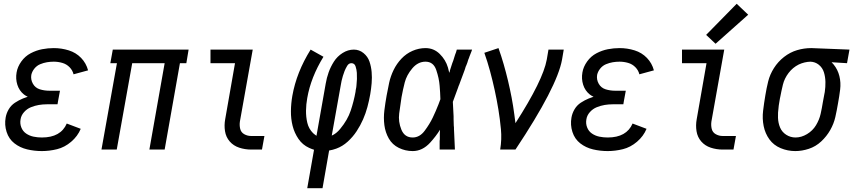

<svg xmlns="http://www.w3.org/2000/svg" viewBox="-20 -793 4540 1018"><path d="M202 8Q162 8 124 -1Q86 -10 56.5 -33Q27 -56 15 -93.5Q3 -131 10 -170Q14 -193 26.5 -214Q39 -235 59.5 -248.5Q80 -262 102 -271Q114 -276 127 -280Q116 -285 107 -292Q82 -312 72 -343.5Q62 -375 68 -409Q73 -439 93 -467Q113 -495 142.5 -510.5Q172 -526 203 -532Q234 -538 265 -538Q306 -538 344.5 -526Q383 -514 410 -486Q437 -458 447 -420L370 -399Q365 -420 349 -436.5Q333 -453 310.5 -459.5Q288 -466 265 -466Q247 -466 229 -463Q211 -460 193 -452.5Q175 -445 162.5 -429.5Q150 -414 146 -396Q142 -371 154.5 -349Q167 -327 191 -319.5Q215 -312 241 -312H298L288 -258L285 -240H228Q207 -240 186 -236.5Q165 -233 144 -224.5Q123 -216 107.5 -198.5Q92 -181 89 -160Q85 -138 93 -117.5Q101 -97 118.5 -85Q136 -73 157.5 -68.5Q179 -64 202 -64Q302 -64 334 -138L408 -110Q392 -71 357.5 -41.5Q323 -12 282.5 -2Q242 8 202 8Z M518 0 600 -458H565L578 -530H980L968 -458H934L853 0H772L853 -458H681L599 0Z M1311 0Q1279 0 1248.5 -10Q1218 -20 1198 -43Q1178 -66 1173 -97.5Q1168 -129 1174 -161L1226 -458H1096V-530H1320L1252 -149Q1249 -129 1253.5 -110Q1258 -91 1275 -81.5Q1292 -72 1311 -72H1382L1369 0Z M1609 205 1645 1Q1632 -3 1619 -9Q1584 -25 1562.5 -56.5Q1541 -88 1531.5 -125.5Q1522 -163 1522.5 -204Q1523 -245 1530 -285Q1552 -410 1627 -530L1695 -492Q1628 -383 1609 -273Q1603 -240 1602.5 -206.5Q1602 -173 1609.5 -141.5Q1617 -110 1640 -87Q1649 -79 1658 -73L1707 -350Q1712 -380 1722.5 -409.5Q1733 -439 1750.5 -466.5Q1768 -494 1796.5 -512Q1825 -530 1856 -530Q1885 -530 1907.5 -511.5Q1930 -493 1939 -466.5Q1948 -440 1950.5 -411Q1953 -382 1950.5 -352Q1948 -322 1943 -293Q1937 -259 1928 -225.5Q1919 -192 1905 -160Q1891 -128 1871 -97.5Q1851 -67 1823.5 -42Q1796 -17 1763 -5Q1744 2 1725 5L1690 205ZM1739 -74Q1764 -85 1784 -110Q1823 -157 1839.5 -206.5Q1856 -256 1865 -306L1866 -315L1867 -320L1869 -330L1870 -340Q1872 -357 1872.5 -374Q1873 -391 1872 -407Q1871 -423 1865.5 -440.5Q1860 -458 1843 -458Q1829 -458 1820.5 -443.5Q1812 -429 1807 -416.5Q1802 -404 1798 -390.5Q1794 -377 1791 -364Q1788 -351 1786 -337Z M2168 8Q2129 8 2094.5 -9Q2060 -26 2041.5 -58.5Q2023 -91 2018 -129.5Q2013 -168 2018 -208Q2023 -248 2030 -287Q2036 -321 2043.5 -355Q2051 -389 2067 -422Q2083 -455 2108.5 -482Q2134 -509 2167.5 -523.5Q2201 -538 2236 -538Q2280 -538 2311.5 -507Q2343 -476 2355 -435Q2359 -421 2362 -407L2364 -412L2366 -421Q2372 -439 2378 -458L2383 -471L2393 -503L2398 -516L2402 -530H2483L2480 -521L2469 -493L2466 -484L2464 -480L2461 -471L2458 -461L2453 -448L2449 -439L2446 -429L2443 -420Q2432 -391 2421 -361L2414 -342L2412 -338L2409 -329Q2395 -291 2381 -253Q2383 -215 2385 -176V-171V-161Q2386 -144 2386 -127L2387 -117V-108L2388 -88Q2390 -44 2392 0H2311V-5V-15V-25V-35V-45L2312 -55V-65V-75V-85L2313 -105Q2291 -70 2261 -37Q2220 8 2168 8ZM2168 -64Q2205 -64 2231.5 -99.5Q2258 -135 2274.5 -169.5Q2291 -204 2305 -240L2315 -267Q2314 -303 2311 -338Q2308 -378 2293 -422Q2278 -466 2236 -466Q2196 -466 2166 -430.5Q2136 -395 2126 -356Q2116 -317 2109 -278Q2102 -234 2096.5 -191Q2091 -148 2108 -106Q2125 -64 2168 -64Z M2632 0Q2641 -54 2636 -107.5Q2631 -161 2622.5 -212.5Q2614 -264 2603 -314.5Q2592 -365 2578.5 -415Q2565 -465 2548 -513L2623 -538Q2638 -496 2650.5 -452.5Q2663 -409 2673.5 -365Q2684 -321 2692.5 -276.5Q2701 -232 2707 -186Q2710 -163 2713 -140Q2859 -367 2879 -477L2888 -530H2969L2960 -477Q2934 -332 2713 0Z M3202 8Q3162 8 3124 -1Q3086 -10 3056.5 -33Q3027 -56 3015 -93.5Q3003 -131 3010 -170Q3014 -193 3026.5 -214Q3039 -235 3059.5 -248.5Q3080 -262 3102 -271Q3114 -276 3127 -280Q3116 -285 3107 -292Q3082 -312 3072 -343.5Q3062 -375 3068 -409Q3073 -439 3093 -467Q3113 -495 3142.5 -510.5Q3172 -526 3203 -532Q3234 -538 3265 -538Q3306 -538 3344.5 -526Q3383 -514 3410 -486Q3437 -458 3447 -420L3370 -399Q3365 -420 3349 -436.5Q3333 -453 3310.5 -459.5Q3288 -466 3265 -466Q3247 -466 3229 -463Q3211 -460 3193 -452.5Q3175 -445 3162.5 -429.5Q3150 -414 3146 -396Q3142 -371 3154.5 -349Q3167 -327 3191 -319.5Q3215 -312 3241 -312H3298L3288 -258L3285 -240H3228Q3207 -240 3186 -236.5Q3165 -233 3144 -224.5Q3123 -216 3107.5 -198.5Q3092 -181 3089 -160Q3085 -138 3093 -117.5Q3101 -97 3118.5 -85Q3136 -73 3157.5 -68.5Q3179 -64 3202 -64Q3302 -64 3334 -138L3408 -110Q3392 -71 3357.5 -41.5Q3323 -12 3282.5 -2Q3242 8 3202 8Z M3811 0Q3779 0 3748.5 -10Q3718 -20 3698 -43Q3678 -66 3673 -97.5Q3668 -129 3674 -161L3726 -458H3596V-530H3820L3752 -149Q3749 -129 3753.5 -110Q3758 -91 3775 -81.5Q3792 -72 3811 -72H3882L3869 0ZM3774 -561 3724 -608 3886 -773 3947 -715Z M4197 8Q4156 8 4119 -7.5Q4082 -23 4059.5 -54Q4037 -85 4029 -124.5Q4021 -164 4026 -205.5Q4031 -247 4038 -288Q4044 -325 4053 -361.5Q4062 -398 4083.5 -432Q4105 -466 4137 -491Q4169 -516 4206 -527Q4243 -538 4281 -538H4282L4484 -530L4471 -458L4389 -463Q4395 -457 4400 -451Q4422 -424 4430.5 -389.5Q4439 -355 4434.5 -318Q4430 -281 4423 -244Q4417 -208 4409 -172.5Q4401 -137 4382 -103.5Q4363 -70 4334 -43Q4305 -16 4268.5 -4Q4232 8 4197 8ZM4198 -64Q4229 -64 4259 -82Q4289 -100 4306.5 -129Q4324 -158 4331 -189Q4338 -220 4343 -252Q4347 -273 4351 -295L4353 -305Q4357 -332 4356.5 -358.5Q4356 -385 4348.5 -409.5Q4341 -434 4321 -450Q4302 -465 4277 -466Q4245 -465 4215 -451Q4183 -435 4161 -406Q4139 -377 4131 -344Q4123 -311 4117 -279L4115 -270Q4112 -251 4109 -233L4108 -223Q4104 -196 4105 -168.5Q4106 -141 4116 -117Q4126 -93 4148.5 -78.5Q4171 -64 4198 -64Z"/></svg>

Font: Iosevka SS08
Style: Italic
Weight: 400
Italic angle: -10°
Monospace: yes
Designer: Belleve Invis
Foundry: Belleve Invis
Version: 2.1.0; ttfautohint (v1.8.2)